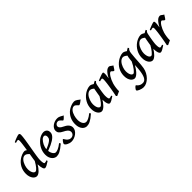

<svg xmlns="http://www.w3.org/2000/svg" viewBox="178 -1964 3431 3431"><g transform="rotate(-45 1893.0 -249.0)"><path d="M298.3 -200.7Q302.2 -231 308.8 -269.5Q315.4 -308.1 322.3 -351.1Q314 -359.9 305.2 -368.4Q296.4 -377 286.4 -384Q276.4 -391.1 265.4 -395.5Q254.4 -399.9 242.7 -399.9Q221.2 -399.9 202.6 -389.4Q184.1 -378.9 168.7 -361.3Q153.3 -343.8 141.4 -321.3Q129.4 -298.8 121.3 -274.9Q113.3 -251 109.1 -227.5Q105 -204.1 105 -185.1Q105 -154.8 110.6 -131.1Q116.2 -107.4 125.7 -90.8Q135.3 -74.2 147.5 -65.4Q159.7 -56.6 172.9 -56.6Q184.1 -56.6 198.2 -66.9Q212.4 -77.1 228.5 -95.9Q244.6 -114.7 262.2 -141.4Q279.8 -168 298.3 -200.7ZM461.4 -39.1Q419.9 -11.2 389.9 4.4Q359.9 20 342.3 20Q333.5 20 324.7 12.9Q315.9 5.9 309.1 -11Q302.2 -27.8 297.6 -55.2Q293 -82.5 292 -123.5Q274.4 -93.3 254.9 -67.1Q235.4 -41 215.1 -21.7Q194.8 -2.4 174.1 8.8Q153.3 20 133.8 20Q116.2 20 96.9 10Q77.6 0 61.3 -21.2Q44.9 -42.5 34.2 -75.4Q23.4 -108.4 23.4 -153.8Q23.4 -192.4 32.2 -228.8Q41 -265.1 58.3 -298.1Q75.7 -331.1 101.6 -359.6Q127.4 -388.2 162.1 -411.1Q175.8 -419.9 191.9 -428Q208 -436 225.1 -442.6Q242.2 -449.2 259.5 -453.1Q276.9 -457 293 -457Q302.7 -457 313.7 -451.2Q324.7 -445.3 335.9 -437Q341.3 -470.2 345.9 -502Q350.6 -533.7 354.2 -561.3Q357.9 -588.9 360.1 -611.1Q362.3 -633.3 362.3 -647.5Q362.3 -658.7 360.6 -665.3Q358.9 -671.9 355.7 -675Q352.5 -678.2 348.6 -679.2Q344.7 -680.2 340.3 -680.2Q335.9 -680.2 327.4 -678Q318.8 -675.8 310.5 -673.3Q300.8 -670.4 289.1 -667L282.7 -690.9Q304.7 -701.2 327.1 -710.4Q349.6 -719.7 369.4 -726.8Q389.2 -733.9 404.3 -738Q419.4 -742.2 426.3 -742.2Q440.9 -742.2 448.2 -733.4Q455.6 -724.6 455.6 -702.1Q455.6 -683.1 452.1 -652.8Q448.7 -622.6 443.1 -585.2Q437.5 -547.9 430.4 -505.6Q423.3 -463.4 415.8 -420.4Q408.2 -377.4 401.1 -335.7Q394 -293.9 388.4 -257.8Q382.8 -221.7 379.4 -193.4Q376 -165 376 -148.4Q376 -96.7 382.1 -73Q388.2 -49.3 399.4 -49.3Q412.1 -49.3 424.8 -52Q437.5 -54.7 454.6 -62Z M859.4 -371.1Q859.4 -357.4 856.2 -342.5Q853 -327.6 843.3 -311.3Q833.5 -294.9 815.4 -277.1Q797.4 -259.3 768.1 -240.2Q738.8 -221.2 696.3 -200.9Q653.8 -180.7 594.7 -159.2Q597.7 -133.3 605.7 -111.8Q613.8 -90.3 624.8 -75.2Q635.7 -60.1 648.4 -51.8Q661.1 -43.5 673.8 -43.5Q684.1 -43.5 699 -46.4Q713.9 -49.3 733.2 -57.6Q752.4 -65.9 776.9 -80.8Q801.3 -95.7 830.6 -119.1Q833.5 -117.7 836.2 -114.3Q838.9 -110.8 841.3 -106.9Q843.8 -103 845.2 -99.6L848.1 -94.2Q808.1 -59.6 776.9 -37.4Q745.6 -15.1 720.5 -2.4Q695.3 10.3 674.6 15.1Q653.8 20 634.8 20Q617.2 20 595.5 11Q573.7 2 554.7 -17.8Q535.6 -37.6 522.5 -69.6Q509.3 -101.6 509.3 -147.9Q509.3 -186 518.6 -222.4Q527.8 -258.8 545.2 -292Q562.5 -325.2 587.6 -354.7Q612.8 -384.3 644.5 -409.7Q655.3 -418.5 669.9 -427Q684.6 -435.5 701.2 -442.1Q717.8 -448.7 735.1 -452.9Q752.4 -457 769 -457Q792 -457 809.1 -449.5Q826.2 -441.9 837.4 -429.7Q848.6 -417.5 854 -402.1Q859.4 -386.7 859.4 -371.1ZM673.3 -374.5Q658.7 -359.9 645 -340.6Q631.3 -321.3 620.4 -299.1Q609.4 -276.9 602.3 -252.2Q595.2 -227.5 593.8 -202.1Q652.8 -226.1 687.3 -245.4Q721.7 -264.6 739.3 -282Q756.8 -299.3 761.7 -315.2Q766.6 -331.1 766.6 -348.1Q766.6 -361.8 763.2 -371.8Q759.8 -381.8 753.9 -388.4Q748 -395 740.7 -397.9Q733.4 -400.9 725.6 -400.9Q717.8 -400.9 702.4 -394.5Q687 -388.2 673.3 -374.5Z M1239.3 -412.1Q1230 -400.9 1220.2 -390.4Q1210.4 -379.9 1201.4 -371.8Q1192.4 -363.8 1185.1 -358.6Q1177.7 -353.5 1173.8 -353.5Q1167 -353.5 1159.2 -362.5Q1151.4 -371.6 1141.4 -382.3Q1131.3 -393.1 1118.4 -402.1Q1105.5 -411.1 1088.9 -411.1Q1075.2 -411.1 1063 -406.5Q1050.8 -401.9 1041.5 -393.6Q1032.2 -385.3 1026.6 -373.5Q1021 -361.8 1021 -347.7Q1021 -328.6 1038.6 -310.1Q1056.2 -291.5 1095.7 -272.9Q1115.7 -263.2 1135.5 -251.2Q1155.3 -239.3 1170.9 -223.4Q1186.5 -207.5 1196.3 -187.3Q1206.1 -167 1206.1 -141.1Q1206.1 -107.4 1187.7 -77.9Q1169.4 -48.3 1140.9 -26.6Q1112.3 -4.9 1077.9 7.6Q1043.5 20 1011.7 20Q985.8 20 962.2 12.9Q938.5 5.9 919.9 -4.6Q901.4 -15.1 890.4 -27.6Q879.4 -40 879.4 -50.3Q879.4 -56.2 885.7 -67.9Q892.1 -79.6 900.4 -91.6Q908.7 -103.5 917.5 -112.3Q926.3 -121.1 931.6 -121.1Q935.1 -121.1 939.5 -114.5Q943.8 -107.9 949.7 -97.9Q955.6 -87.9 963.9 -76.4Q972.2 -64.9 983.9 -54.9Q995.6 -44.9 1011.5 -38.3Q1027.3 -31.7 1048.3 -31.7Q1064.9 -31.7 1079.6 -37.6Q1094.2 -43.5 1104.7 -53.7Q1115.2 -64 1121.3 -77.9Q1127.4 -91.8 1127.4 -107.9Q1127.4 -126 1119.4 -141.1Q1111.3 -156.2 1098.1 -168.7Q1085 -181.2 1067.6 -191.4Q1050.3 -201.7 1032.2 -210.4Q1006.3 -222.7 989 -235.4Q971.7 -248 960.9 -261.2Q950.2 -274.4 945.8 -288.8Q941.4 -303.2 941.4 -318.8Q941.4 -349.6 957.5 -375Q973.6 -400.4 998.8 -418.7Q1023.9 -437 1054.7 -447Q1085.4 -457 1114.7 -457Q1140.1 -457 1158.2 -451.2Q1176.3 -445.3 1190.4 -437.5Q1204.6 -429.7 1216.1 -422.4Q1227.5 -415 1239.3 -412.1Z M1655.3 -399.4Q1645 -391.1 1632.6 -381.3Q1620.1 -371.6 1608.2 -363.3Q1596.2 -355 1585.4 -349.4Q1574.7 -343.8 1567.9 -343.8Q1562 -343.8 1554 -352.5Q1545.9 -361.3 1535.6 -371.8Q1525.4 -382.3 1512.9 -391.1Q1500.5 -399.9 1485.4 -399.9Q1464.4 -399.9 1447 -389.9Q1429.7 -379.9 1415.5 -363Q1401.4 -346.2 1390.6 -324Q1379.9 -301.8 1372.6 -277.3Q1365.2 -252.9 1361.6 -227.8Q1357.9 -202.6 1357.9 -179.7Q1357.9 -147.9 1364.5 -122.8Q1371.1 -97.7 1382.6 -80.1Q1394 -62.5 1410.2 -53Q1426.3 -43.5 1445.3 -43.5Q1455.6 -43.5 1469.7 -47.1Q1483.9 -50.8 1502.2 -59.3Q1520.5 -67.9 1542.5 -82Q1564.5 -96.2 1590.8 -117.7Q1594.7 -112.3 1600.6 -104.5Q1606.4 -96.7 1608.9 -92.8Q1570.8 -58.1 1540 -36.1Q1509.3 -14.2 1483.9 -1.7Q1458.5 10.7 1437.5 15.4Q1416.5 20 1397.5 20Q1379.4 20 1357.7 11.7Q1335.9 3.4 1316.9 -17.1Q1297.9 -37.6 1284.9 -71.8Q1272 -106 1272 -157.2Q1272 -189.9 1278.8 -224.4Q1285.6 -258.8 1301 -291.7Q1316.4 -324.7 1341.1 -354.7Q1365.7 -384.8 1401.9 -408.7Q1415.5 -417.5 1432.6 -426.3Q1449.7 -435.1 1468.3 -441.9Q1486.8 -448.7 1505.6 -452.9Q1524.4 -457 1541.5 -457Q1563 -457 1579.8 -449.2Q1596.7 -441.4 1610.4 -431.4Q1624 -421.4 1635 -411.9Q1646 -402.3 1655.3 -399.4Z M1935.5 -202.1Q1938.5 -223.1 1942.4 -246.6Q1946.3 -270 1950.2 -292.2Q1954.1 -314.5 1957.5 -333.3Q1960.9 -352.1 1963.4 -364.7Q1956.1 -371.1 1947.5 -377.2Q1939 -383.3 1929.7 -388.4Q1920.4 -393.6 1910.6 -396.7Q1900.9 -399.9 1890.6 -399.9Q1868.7 -399.9 1849.9 -389.2Q1831.1 -378.4 1815.2 -361.1Q1799.3 -343.8 1787.1 -321.3Q1774.9 -298.8 1766.4 -274.9Q1757.8 -251 1753.4 -227.5Q1749 -204.1 1749 -185.1Q1749 -154.8 1753.9 -131.1Q1758.8 -107.4 1767.1 -90.8Q1775.4 -74.2 1786.9 -65.4Q1798.3 -56.6 1811 -56.6Q1821.3 -56.6 1836.4 -68.8Q1851.6 -81.1 1868.4 -101.6Q1885.3 -122.1 1902.6 -148.2Q1919.9 -174.3 1935.5 -202.1ZM2096.7 -39.6Q2054.7 -10.7 2025.1 4.6Q1995.6 20 1980 20Q1971.2 20 1962.4 14.2Q1953.6 8.3 1946 -7.3Q1938.5 -22.9 1933.3 -50.3Q1928.2 -77.6 1927.7 -120.1Q1914.6 -97.7 1896.2 -73Q1877.9 -48.3 1857.4 -27.6Q1836.9 -6.8 1815.4 6.6Q1793.9 20 1773.9 20Q1757.3 20 1738.8 10.7Q1720.2 1.5 1704.3 -18.8Q1688.5 -39.1 1678 -71Q1667.5 -103 1667.5 -148.9Q1667.5 -187.5 1676.8 -224.4Q1686 -261.2 1704.3 -294.9Q1722.7 -328.6 1749 -358.2Q1775.4 -387.7 1810.1 -411.1Q1823.2 -419.9 1839.1 -428.2Q1855 -436.5 1872.3 -442.9Q1889.6 -449.2 1907.2 -453.1Q1924.8 -457 1941.9 -457Q1952.1 -457 1961.9 -454.3Q1971.7 -451.7 1981 -447.3Q1990.2 -442.9 1999 -437.7Q2007.8 -432.6 2015.6 -427.7Q2028.3 -436 2042.5 -443.1Q2056.6 -450.2 2069.8 -457L2081.5 -435.1Q2073.2 -428.2 2067.9 -422.9Q2062.5 -417.5 2058.3 -410.4Q2054.2 -403.3 2051.3 -393.1Q2048.3 -382.8 2044.9 -366.2Q2037.6 -331.1 2031.2 -295.4Q2024.9 -259.8 2020.3 -229Q2015.6 -198.2 2013.2 -174.6Q2010.7 -150.9 2010.7 -140.1Q2010.7 -91.3 2017.6 -69.8Q2024.4 -48.3 2035.6 -48.3Q2045.4 -48.3 2058.1 -51Q2070.8 -53.7 2090.3 -62Z M2499.5 -415Q2493.7 -407.2 2485.6 -394Q2477.5 -380.9 2469.5 -368.2Q2461.4 -355.5 2454.1 -346.2Q2446.8 -336.9 2441.9 -336.9Q2432.6 -336.9 2425.5 -342.3Q2418.5 -347.7 2411.9 -354.2Q2405.3 -360.8 2399.2 -366.5Q2393.1 -372.1 2385.7 -372.1Q2373 -372.1 2356.7 -356.4Q2340.3 -340.8 2323.7 -314.7Q2307.1 -288.6 2292.2 -255.4Q2277.3 -222.2 2267.1 -187Q2261.7 -168.5 2257.6 -147.2Q2253.4 -126 2250.2 -103.8Q2247.1 -81.5 2245.6 -59.8Q2244.1 -38.1 2245.1 -18.6Q2238.3 -15.1 2226.8 -9.8Q2215.3 -4.4 2202.9 1Q2190.4 6.3 2179.2 11.5Q2168 16.6 2162.1 20L2144.5 3.9Q2151.9 -30.8 2158.7 -67.4Q2165.5 -104 2171.4 -139.6Q2177.2 -175.3 2182.4 -208.7Q2187.5 -242.2 2191.2 -271.2Q2194.8 -300.3 2196.8 -323.5Q2198.7 -346.7 2198.7 -361.3Q2198.7 -372.6 2197 -379.2Q2195.3 -385.7 2192.6 -388.9Q2189.9 -392.1 2186.3 -393.1Q2182.6 -394 2178.7 -394Q2173.8 -394 2165.8 -392.3Q2157.7 -390.6 2149.4 -388.2Q2140.1 -385.7 2129.4 -382.3L2122.1 -405.3Q2142.6 -414.6 2165.3 -423.8Q2188 -433.1 2208.3 -440.4Q2228.5 -447.8 2244.4 -452.4Q2260.3 -457 2267.1 -457Q2273.9 -457 2277.8 -454.8Q2281.7 -452.6 2283.9 -446.5Q2286.1 -440.4 2286.6 -429.9Q2287.1 -419.4 2287.1 -403.3Q2287.1 -397.9 2285.9 -386.5Q2284.7 -375 2283 -361.3Q2281.2 -347.7 2279.3 -334.2Q2277.3 -320.8 2275.9 -311.5Q2299.3 -356.4 2320.1 -384.8Q2340.8 -413.1 2359.4 -429.2Q2377.9 -445.3 2394.8 -451.2Q2411.6 -457 2427.2 -457Q2436 -457 2444.3 -452.1Q2452.6 -447.3 2461.2 -440.4Q2469.7 -433.6 2479.2 -426.5Q2488.8 -419.4 2499.5 -415Z M2646 -56.6Q2654.8 -56.6 2669.9 -69.6Q2685.1 -82.5 2703.9 -106Q2722.7 -129.4 2742.7 -161.9Q2762.7 -194.3 2780.8 -233.4Q2782.7 -254.9 2785.4 -278.1Q2788.1 -301.3 2792.5 -328.1Q2793.5 -336.4 2795.9 -344.2Q2798.3 -352.1 2801.3 -359.4Q2793.5 -365.7 2784.7 -373Q2775.9 -380.4 2766.1 -386.2Q2756.3 -392.1 2745.6 -396Q2734.9 -399.9 2723.6 -399.9Q2701.7 -399.9 2682.9 -389.4Q2664.1 -378.9 2648.2 -361.3Q2632.3 -343.8 2619.9 -321.3Q2607.4 -298.8 2598.9 -274.9Q2590.3 -251 2585.7 -227.5Q2581.1 -204.1 2581.1 -185.1Q2581.1 -154.8 2586.2 -131.1Q2591.3 -107.4 2600.1 -90.8Q2608.9 -74.2 2620.8 -65.4Q2632.8 -56.6 2646 -56.6ZM2917 -435.1Q2900.4 -421.4 2890.9 -401.4Q2881.3 -381.3 2877 -346.2Q2870.1 -288.1 2867.2 -241Q2864.3 -193.8 2861.8 -152.8Q2859.4 -111.8 2856.4 -75Q2853.5 -38.1 2846.7 -0.5Q2837.9 50.3 2814 94.7Q2790 139.2 2757.3 172.4Q2724.6 205.6 2686 224.9Q2647.5 244.1 2609.4 244.1Q2587.4 244.1 2563.2 238.3Q2539.1 232.4 2518.8 223.9Q2498.5 215.3 2485.4 205.3Q2472.2 195.3 2472.2 186.5Q2472.2 178.2 2479.5 166.7Q2486.8 155.3 2496.3 144.5Q2505.9 133.8 2514.9 126.5Q2523.9 119.1 2527.3 119.1Q2533.2 119.1 2540.5 128.7Q2547.9 138.2 2561 149.7Q2574.2 161.1 2595.2 170.7Q2616.2 180.2 2648.9 180.2Q2692.4 180.2 2719.5 142.3Q2746.6 104.5 2760.7 23.4Q2765.1 -1.5 2767.6 -23.9Q2770 -46.4 2771.7 -67.1Q2773.4 -87.9 2774.2 -107.9Q2774.9 -127.9 2775.9 -148.4Q2758.8 -118.2 2738.3 -87.9Q2717.8 -57.6 2695.6 -33.7Q2673.3 -9.8 2650.4 5.1Q2627.4 20 2606 20Q2589.8 20 2571 10.7Q2552.2 1.5 2536.1 -18.8Q2520 -39.1 2509.3 -71Q2498.5 -103 2498.5 -148.9Q2498.5 -187.5 2507.6 -224.4Q2516.6 -261.2 2534.4 -294.7Q2552.2 -328.1 2579.3 -357.7Q2606.4 -387.2 2642.6 -411.1Q2656.2 -419.9 2672.1 -428.2Q2688 -436.5 2705.1 -442.9Q2722.2 -449.2 2739.7 -453.1Q2757.3 -457 2774.9 -457Q2785.2 -457 2795.2 -453.9Q2805.2 -450.7 2814.9 -446Q2824.7 -441.4 2833.7 -435.5Q2842.8 -429.7 2851.1 -424.3Q2864.3 -434.6 2877.7 -442.6Q2891.1 -450.7 2903.8 -457Z M3221.7 -202.1Q3224.6 -223.1 3228.5 -246.6Q3232.4 -270 3236.3 -292.2Q3240.2 -314.5 3243.7 -333.3Q3247.1 -352.1 3249.5 -364.7Q3242.2 -371.1 3233.6 -377.2Q3225.1 -383.3 3215.8 -388.4Q3206.5 -393.6 3196.8 -396.7Q3187 -399.9 3176.8 -399.9Q3154.8 -399.9 3136 -389.2Q3117.2 -378.4 3101.3 -361.1Q3085.4 -343.8 3073.2 -321.3Q3061 -298.8 3052.5 -274.9Q3043.9 -251 3039.6 -227.5Q3035.2 -204.1 3035.2 -185.1Q3035.2 -154.8 3040 -131.1Q3044.9 -107.4 3053.2 -90.8Q3061.5 -74.2 3073 -65.4Q3084.5 -56.6 3097.2 -56.6Q3107.4 -56.6 3122.6 -68.8Q3137.7 -81.1 3154.5 -101.6Q3171.4 -122.1 3188.7 -148.2Q3206.1 -174.3 3221.7 -202.1ZM3382.8 -39.6Q3340.8 -10.7 3311.3 4.6Q3281.7 20 3266.1 20Q3257.3 20 3248.5 14.2Q3239.7 8.3 3232.2 -7.3Q3224.6 -22.9 3219.5 -50.3Q3214.4 -77.6 3213.9 -120.1Q3200.7 -97.7 3182.4 -73Q3164.1 -48.3 3143.6 -27.6Q3123 -6.8 3101.6 6.6Q3080.1 20 3060.1 20Q3043.5 20 3024.9 10.7Q3006.3 1.5 2990.5 -18.8Q2974.6 -39.1 2964.1 -71Q2953.6 -103 2953.6 -148.9Q2953.6 -187.5 2962.9 -224.4Q2972.2 -261.2 2990.5 -294.9Q3008.8 -328.6 3035.2 -358.2Q3061.5 -387.7 3096.2 -411.1Q3109.4 -419.9 3125.2 -428.2Q3141.1 -436.5 3158.4 -442.9Q3175.8 -449.2 3193.4 -453.1Q3210.9 -457 3228 -457Q3238.3 -457 3248 -454.3Q3257.8 -451.7 3267.1 -447.3Q3276.4 -442.9 3285.2 -437.7Q3293.9 -432.6 3301.8 -427.7Q3314.5 -436 3328.6 -443.1Q3342.8 -450.2 3356 -457L3367.7 -435.1Q3359.4 -428.2 3354 -422.9Q3348.6 -417.5 3344.5 -410.4Q3340.3 -403.3 3337.4 -393.1Q3334.5 -382.8 3331.1 -366.2Q3323.7 -331.1 3317.4 -295.4Q3311 -259.8 3306.4 -229Q3301.8 -198.2 3299.3 -174.6Q3296.9 -150.9 3296.9 -140.1Q3296.9 -91.3 3303.7 -69.8Q3310.5 -48.3 3321.8 -48.3Q3331.5 -48.3 3344.2 -51Q3356.9 -53.7 3376.5 -62Z M3785.6 -415Q3779.8 -407.2 3771.7 -394Q3763.7 -380.9 3755.6 -368.2Q3747.6 -355.5 3740.2 -346.2Q3732.9 -336.9 3728 -336.9Q3718.8 -336.9 3711.7 -342.3Q3704.6 -347.7 3698 -354.2Q3691.4 -360.8 3685.3 -366.5Q3679.2 -372.1 3671.9 -372.1Q3659.2 -372.1 3642.8 -356.4Q3626.5 -340.8 3609.9 -314.7Q3593.3 -288.6 3578.4 -255.4Q3563.5 -222.2 3553.2 -187Q3547.9 -168.5 3543.7 -147.2Q3539.6 -126 3536.4 -103.8Q3533.2 -81.5 3531.7 -59.8Q3530.3 -38.1 3531.2 -18.6Q3524.4 -15.1 3512.9 -9.8Q3501.5 -4.4 3489 1Q3476.6 6.3 3465.3 11.5Q3454.1 16.6 3448.2 20L3430.7 3.9Q3438 -30.8 3444.8 -67.4Q3451.7 -104 3457.5 -139.6Q3463.4 -175.3 3468.5 -208.7Q3473.6 -242.2 3477.3 -271.2Q3481 -300.3 3482.9 -323.5Q3484.9 -346.7 3484.9 -361.3Q3484.9 -372.6 3483.2 -379.2Q3481.4 -385.7 3478.8 -388.9Q3476.1 -392.1 3472.4 -393.1Q3468.8 -394 3464.8 -394Q3460 -394 3451.9 -392.3Q3443.8 -390.6 3435.5 -388.2Q3426.3 -385.7 3415.5 -382.3L3408.2 -405.3Q3428.7 -414.6 3451.4 -423.8Q3474.1 -433.1 3494.4 -440.4Q3514.6 -447.8 3530.5 -452.4Q3546.4 -457 3553.2 -457Q3560.1 -457 3564 -454.8Q3567.9 -452.6 3570.1 -446.5Q3572.3 -440.4 3572.8 -429.9Q3573.2 -419.4 3573.2 -403.3Q3573.2 -397.9 3572 -386.5Q3570.8 -375 3569.1 -361.3Q3567.4 -347.7 3565.4 -334.2Q3563.5 -320.8 3562 -311.5Q3585.4 -356.4 3606.2 -384.8Q3627 -413.1 3645.5 -429.2Q3664.1 -445.3 3680.9 -451.2Q3697.8 -457 3713.4 -457Q3722.2 -457 3730.5 -452.1Q3738.8 -447.3 3747.3 -440.4Q3755.9 -433.6 3765.4 -426.5Q3774.9 -419.4 3785.6 -415Z"/></g></svg>

Font: Gentium Book Basic
Style: Italic
Weight: 400
Italic angle: -8°
Designer: J. Victor Gaultney and Annie Olsen
Foundry: SIL International
Version: Version 1.102; 2013; Maintenance release